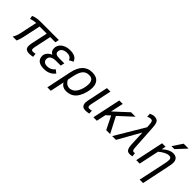

<svg xmlns="http://www.w3.org/2000/svg" viewBox="155 -1914 3256 3256"><g transform="rotate(45 1782.5 -286.5)"><path d="M559.1 -2.9Q551.8 -1 541.7 1Q531.7 2.9 520.5 4.4Q509.3 5.9 497.1 6.8Q484.9 7.8 473.1 7.8Q445.8 7.8 426.8 2Q407.7 -3.9 395.8 -15.4Q383.8 -26.9 378.4 -43.5Q373 -60.1 373 -82Q373 -97.2 375.7 -115Q378.4 -132.8 382.8 -154.8L444.8 -443.8H273.9L209 -140.1Q205.1 -121.1 200 -101.3Q194.8 -81.5 189.2 -63.2Q183.6 -44.9 177.5 -28.6Q171.4 -12.2 165 0H71.8Q82.5 -18.1 90.6 -34.7Q98.6 -51.3 105 -68.1Q111.3 -85 116.7 -103.8Q122.1 -122.6 127 -146L189.9 -443.8Q178.7 -443.8 162.6 -442.1Q146.5 -440.4 129.2 -437.3Q111.8 -434.1 95.5 -429.7Q79.1 -425.3 67.9 -419.9L56.2 -481Q67.9 -486.3 84.2 -491.9Q100.6 -497.6 120.6 -502Q140.6 -506.3 164.1 -509.3Q187.5 -512.2 212.9 -512.2H666L651.9 -443.8H527.8L464.8 -148.9Q460.9 -132.3 459.5 -119.1Q458 -106 458 -96.2Q458 -75.7 467.3 -67.9Q476.6 -60.1 499 -60.1Q511.7 -60.1 526.6 -62.5Q541.5 -64.9 551.8 -68.8Z M1038.1 -79.1Q1022 -58.6 1002 -41.5Q981.9 -24.4 957 -11.7Q932.1 1 901.9 8.1Q871.6 15.1 835 15.1Q795.4 15.1 762.7 8.1Q730 1 706.3 -15.6Q682.6 -32.2 669.4 -58.8Q656.2 -85.4 656.2 -125Q656.2 -142.6 663.3 -161.6Q670.4 -180.7 683.8 -198.7Q697.3 -216.8 717.5 -231.9Q737.8 -247.1 764.2 -256.8Q751.5 -264.2 740.7 -273.2Q730 -282.2 722.2 -294.2Q714.4 -306.2 710.2 -322.5Q706.1 -338.9 706.1 -360.8Q706.1 -395 721.9 -425.3Q737.8 -455.6 766.4 -478Q794.9 -500.5 835.2 -513.7Q875.5 -526.9 924.8 -526.9Q965.3 -526.9 994.6 -520.3Q1023.9 -513.7 1044.9 -501.2Q1065.9 -488.8 1079.8 -470.7Q1093.8 -452.6 1104 -430.2L1030.3 -391.1Q1024.4 -406.2 1015.6 -418.5Q1006.8 -430.7 993.9 -439.2Q981 -447.8 962.9 -452.4Q944.8 -457 919.9 -457Q889.2 -457 865.2 -449.5Q841.3 -441.9 824.7 -429Q808.1 -416 799.6 -398.7Q791 -381.3 791 -361.8Q791 -339.8 800 -327.1Q809.1 -314.5 824.5 -307.9Q839.8 -301.3 860.8 -299.6Q881.8 -297.9 905.3 -297.9H1011.2L996.1 -228H886.2Q847.2 -228 820.1 -220.9Q793 -213.9 776.1 -201.4Q759.3 -189 751.7 -171.9Q744.1 -154.8 744.1 -134.8Q744.1 -113.3 752.2 -98.1Q760.3 -83 773.4 -73.5Q786.6 -64 803.5 -59.6Q820.3 -55.2 837.9 -55.2Q862.8 -55.2 883.1 -59.8Q903.3 -64.5 920.7 -73.5Q938 -82.5 952.6 -95.2Q967.3 -107.9 981 -124Z M1096.2 192.9 1190.9 -261.2Q1204.1 -323.7 1226.6 -373Q1249 -422.4 1281.7 -456.5Q1314.5 -490.7 1357.9 -508.8Q1401.4 -526.9 1457 -526.9Q1506.3 -526.9 1541.7 -513.7Q1577.1 -500.5 1599.6 -476.1Q1622.1 -451.7 1632.6 -417.2Q1643.1 -382.8 1643.1 -340.8Q1643.1 -315.9 1638.9 -287.1Q1634.8 -258.3 1626.7 -228.3Q1618.7 -198.2 1606.9 -168Q1595.2 -137.7 1580.1 -110.8Q1560.5 -75.7 1536.4 -51.5Q1512.2 -27.3 1484.4 -12.7Q1456.5 2 1426 8.5Q1395.5 15.1 1363.3 15.1Q1338.9 15.1 1318.1 9.3Q1297.4 3.4 1280.8 -6.8Q1264.2 -17.1 1251.7 -31Q1239.3 -44.9 1231.9 -61L1178.2 192.9ZM1250 -147Q1257.8 -127.9 1269.8 -112.1Q1281.7 -96.2 1297.1 -84.5Q1312.5 -72.8 1331.1 -66.4Q1349.6 -60.1 1370.1 -60.1Q1406.2 -60.1 1442.1 -81.3Q1478 -102.5 1504.9 -149.9Q1516.6 -170.4 1525.9 -193.8Q1535.2 -217.3 1541.3 -241.9Q1547.4 -266.6 1550.8 -291.7Q1554.2 -316.9 1554.2 -340.8Q1554.2 -366.2 1548.8 -387.2Q1543.5 -408.2 1531.5 -423.6Q1519.5 -439 1500.2 -447.5Q1481 -456.1 1453.1 -456.1Q1418.9 -456.1 1391.1 -446.5Q1363.3 -437 1341.3 -413.8Q1319.3 -390.6 1302.2 -352.1Q1285.2 -313.5 1272.9 -255.9Z M1914.1 3.9Q1907.7 5.9 1897.9 7.8Q1888.2 9.8 1876.7 11.5Q1865.2 13.2 1853 14.2Q1840.8 15.1 1829.1 15.1Q1778.3 15.1 1756.6 -10Q1734.9 -35.2 1734.9 -80.1Q1734.9 -95.7 1737.8 -114.3Q1740.7 -132.8 1745.1 -154.8L1819.8 -512.2H1903.8L1827.1 -148.9Q1823.2 -130.9 1821 -116.7Q1818.8 -102.5 1818.8 -91.8Q1818.8 -70.8 1827.9 -62Q1836.9 -53.2 1858.9 -53.2Q1870.1 -53.2 1884.3 -55.7Q1898.4 -58.1 1909.2 -62Z M2314.9 0 2197.8 -234.9 2126 -168.9 2089.8 0H2006.8L2116.2 -512.2H2199.2L2148.9 -280.8L2398.9 -512.2H2505.9L2260.7 -286.1L2409.2 0Z M2870.6 -131.8Q2872.1 -110.4 2875.5 -97.4Q2878.9 -84.5 2884 -77.1Q2889.2 -69.8 2895.8 -67.4Q2902.3 -64.9 2910.6 -64.9Q2917.5 -64.9 2923.8 -66.2Q2930.2 -67.4 2935.1 -68.8L2943.8 0Q2921.4 5.4 2907.2 6.6Q2893.1 7.8 2886.7 7.8Q2866.2 7.8 2849.1 2.7Q2832 -2.4 2819.6 -18.1Q2807.1 -33.7 2799.6 -61.8Q2792 -89.8 2790 -136.2L2777.8 -405.8L2548.8 0H2458L2771 -524.9L2768.1 -574.2Q2766.1 -606 2762.2 -625Q2758.3 -644 2752 -654.3Q2745.6 -664.6 2736.8 -667.7Q2728 -670.9 2715.8 -670.9Q2708.5 -670.9 2699 -669.2Q2689.5 -667.5 2679.7 -664.8Q2669.9 -662.1 2661.1 -658.4Q2652.3 -654.8 2646 -650.9L2641.6 -720.2Q2690.4 -743.2 2728 -743.2Q2759.8 -743.2 2780.8 -735.4Q2801.8 -727.5 2814.7 -707.8Q2827.6 -688 2834.2 -654.8Q2840.8 -621.6 2843.8 -570.8Z M3309.6 192.9 3415 -301.8Q3420.9 -329.6 3424.3 -353Q3427.7 -376.5 3427.7 -399.9Q3427.7 -422.9 3415.3 -436.5Q3402.8 -450.2 3376 -450.2Q3337.4 -450.2 3290.5 -426.8Q3243.7 -403.3 3194.8 -361.8L3117.7 0H3034.7L3142.6 -512.2H3225.6L3210 -436Q3231.4 -455.6 3254.2 -472.4Q3276.9 -489.3 3300 -501.2Q3323.2 -513.2 3347.2 -520Q3371.1 -526.9 3395 -526.9Q3427.7 -526.9 3450 -518.1Q3472.2 -509.3 3485.8 -493.7Q3499.5 -478 3505.6 -456.5Q3511.7 -435.1 3511.7 -410.2Q3511.7 -392.1 3507.6 -364.7Q3503.4 -337.4 3495.6 -301.8L3391.6 192.9ZM3360.8 -589.8H3288.6L3406.7 -766.1H3523.9Z"/></g></svg>

Font: Lorenzo Sans
Style: Italic
Weight: 400
Italic angle: -12°
Foundry: Intel Corporation
Version: Version 1.00; ttfautohint (v1.5)